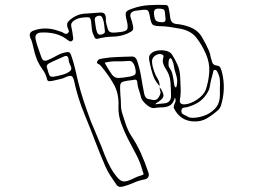

<svg xmlns="http://www.w3.org/2000/svg" viewBox="-20 -746 1040 778"><path d="M689 -351Q682 -326 668 -318.5Q654 -311 637 -311Q620 -311 604 -308Q591 -307 573.5 -322Q556 -337 552 -350Q548 -367 542.5 -382.5Q537 -398 536 -414Q535 -425 524 -423Q522 -422 520 -422Q492 -419 480 -415.5Q468 -412 467 -400Q466 -388 468 -359Q470 -341 470 -323Q470 -305 475 -288Q482 -265 490 -241.5Q498 -218 511 -197Q534 -163 551 -125Q568 -87 581 -48Q585 -37 581 -29Q577 -21 566 -19Q543 -15 522 -5.5Q501 4 478 10Q459 15 451 1Q439 -16 427 -34.5Q415 -53 406 -74Q384 -125 364.5 -176.5Q345 -228 324 -279Q295 -348 280 -419Q277 -433 271 -437Q265 -441 250 -435Q237 -428 221.5 -425Q206 -422 191 -418Q185 -417 179 -417Q173 -417 171 -424Q166 -446 153.5 -463Q141 -480 132 -499Q125 -516 120 -534Q115 -552 111 -571Q110 -576 108 -581Q106 -586 104 -590Q93 -614 116 -622Q138 -630 160 -630.5Q182 -631 204 -625Q209 -624 213.5 -622Q218 -620 222 -619Q230 -618 238.5 -612Q247 -606 254 -611Q262 -617 257.5 -625.5Q253 -634 252 -642Q251 -650 254.5 -655.5Q258 -661 263 -665Q292 -690 328 -691Q342 -692 356.5 -693Q371 -694 384 -695Q400 -696 404.5 -689Q409 -682 409 -671Q408 -660 411 -649.5Q414 -639 417 -628Q421 -614 437 -614Q442 -614 446.5 -614Q451 -614 456 -615Q488 -617 494.5 -626Q501 -635 493 -665Q487 -688 490.5 -696Q494 -704 516 -711Q549 -723 582.5 -725Q616 -727 650 -726Q661 -726 663 -715Q665 -705 667 -694.5Q669 -684 670 -673Q673 -652 693 -649Q707 -648 722 -644.5Q737 -641 750 -636Q782 -623 797.5 -597Q813 -571 826 -542Q829 -535 831 -528Q833 -521 834 -513Q837 -502 840.5 -492Q844 -482 860 -480Q870 -479 874 -469.5Q878 -460 880 -451Q896 -384 875 -317Q872 -308 865 -301Q843 -281 818.5 -266.5Q794 -252 763 -254Q711 -257 686 -305Q683 -310 684 -314Q685 -318 686 -322Q688 -327 690.5 -333Q693 -339 689 -351ZM650 -677Q649 -701 645 -706Q641 -711 622 -711Q610 -711 606.5 -705Q603 -699 604 -689Q606 -669 611.5 -663Q617 -657 634 -656Q648 -655 650 -662Q652 -669 650 -677ZM627 -397Q608 -417 599.5 -442.5Q591 -468 586 -495Q584 -503 584 -512Q584 -521 591 -528Q600 -538 618 -541Q636 -544 653 -540Q670 -536 677 -525Q690 -505 699.5 -483Q709 -461 710 -436Q711 -412 712 -388.5Q713 -365 709 -341Q706 -323 727 -323Q751 -324 778.5 -342.5Q806 -361 814 -383Q826 -419 828 -455.5Q830 -492 814 -528Q798 -565 775.5 -593.5Q753 -622 709 -630Q688 -634 667 -637Q646 -640 625 -640Q605 -641 599 -646Q593 -651 589 -670Q586 -690 582.5 -698Q579 -706 570.5 -706.5Q562 -707 541 -704Q537 -703 533.5 -703Q530 -703 526 -702Q502 -695 510 -673Q512 -667 514 -661Q516 -655 517 -649Q522 -630 518 -624Q514 -618 496 -610Q468 -598 437 -597.5Q406 -597 376 -589Q369 -587 365.5 -591.5Q362 -596 360 -602Q353 -616 352 -631Q351 -646 349 -660Q348 -667 345.5 -671.5Q343 -676 335 -676Q320 -676 306 -673.5Q292 -671 279 -662Q273 -658 270 -652Q267 -646 269 -638Q271 -628 273 -617.5Q275 -607 276 -596Q279 -584 270 -579Q266 -577 263 -578.5Q260 -580 257 -582Q232 -602 203.5 -609Q175 -616 144 -614Q120 -611 124 -588Q128 -569 134.5 -551.5Q141 -534 147 -516Q151 -504 157 -501Q163 -498 175 -503Q193 -511 210 -520.5Q227 -530 246 -534Q254 -536 259 -534.5Q264 -533 268 -523Q277 -498 283.5 -471Q290 -444 296 -417Q306 -376 319.5 -335.5Q333 -295 348 -255Q362 -220 377 -185.5Q392 -151 405 -116Q415 -91 428 -67Q441 -43 460 -22Q474 -7 494 -12Q510 -17 524.5 -24.5Q539 -32 555 -36Q563 -38 561.5 -43Q560 -48 558 -52Q549 -88 531.5 -120.5Q514 -153 497 -186Q482 -216 470.5 -248Q459 -280 460 -314Q463 -366 440.5 -405.5Q418 -445 387 -481Q383 -485 377 -487.5Q371 -490 374 -497Q377 -504 383 -506Q389 -508 395 -509Q425 -514 455 -515Q485 -516 515 -517Q530 -517 536 -499Q547 -466 552.5 -431.5Q558 -397 565 -363Q570 -347 580 -345Q590 -343 600 -341Q610 -339 617 -345Q624 -351 628 -361Q632 -370 629.5 -377Q627 -384 627 -393Q645 -367 642 -355Q639 -343 613 -328Q612 -328 610 -323Q619 -325 627.5 -325.5Q636 -326 645 -327Q674 -330 673 -359Q673 -387 670.5 -415Q668 -443 651 -468Q644 -478 641 -489.5Q638 -501 642 -514Q644 -521 639 -524Q626 -531 611.5 -522.5Q597 -514 596 -499Q596 -488 598.5 -477.5Q601 -467 605 -456Q610 -441 618.5 -427.5Q627 -414 627 -397ZM405 -620Q403 -634 402 -646.5Q401 -659 396 -671Q391 -685 379 -682Q363 -679 364 -665Q366 -652 367.5 -640Q369 -628 373 -616Q377 -603 391 -606Q397 -608 401.5 -611Q406 -614 405 -620ZM196 -435Q214 -438 232.5 -443Q251 -448 264 -458Q273 -466 266 -479.5Q259 -493 258 -505Q256 -525 239 -517Q224 -510 208.5 -503.5Q193 -497 178 -489Q167 -482 170 -473Q173 -464 175 -456Q177 -448 180.5 -441Q184 -434 196 -435ZM693 -391Q694 -394 696 -398Q701 -421 693.5 -443Q686 -465 683 -487Q682 -492 677.5 -502Q673 -512 669 -510Q664 -507 663 -493.5Q662 -480 665 -474Q676 -459 679.5 -442.5Q683 -426 685 -409Q686 -405 686.5 -400Q687 -395 693 -391ZM404 -492Q423 -458 433.5 -444Q444 -430 459.5 -430Q475 -430 508 -436Q517 -438 524 -441.5Q531 -445 530 -457Q528 -477 520.5 -489Q513 -501 501 -499Q477 -497 453 -497.5Q429 -498 404 -492ZM871 -390Q872 -406 871 -421.5Q870 -437 862 -452Q861 -456 858 -459.5Q855 -463 850 -463Q845 -462 844.5 -458Q844 -454 843 -451Q839 -437 835.5 -422.5Q832 -408 830 -394Q828 -383 822.5 -373.5Q817 -364 810 -355Q797 -339 780 -329Q763 -319 743 -313Q736 -311 726 -310Q716 -309 715 -298Q714 -286 724.5 -281.5Q735 -277 743 -272Q745 -271 747.5 -270.5Q750 -270 752 -269Q775 -267 802.5 -275.5Q830 -284 850.5 -305Q871 -326 871 -362Z"/></svg>

Font: Rock 3D
Style: Regular
Weight: 400
Version: Version 1.000